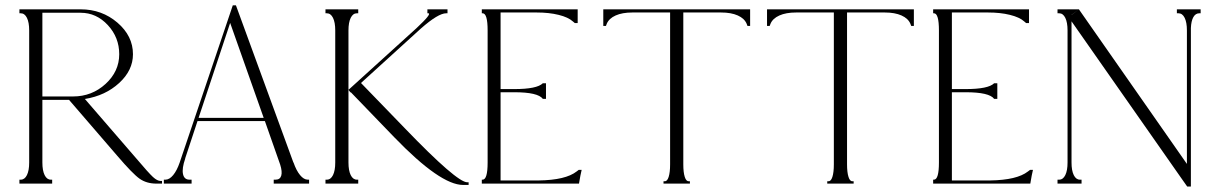

<svg xmlns="http://www.w3.org/2000/svg" viewBox="-20 -679 4494 710"><path d="M51.8 -629.9V-644.5H87.9H112.3H136.7H278.3Q356.9 -644.5 414.3 -595.2Q471.7 -545.9 471.7 -478.5Q471.7 -418.9 420.7 -372.1Q369.6 -325.2 293.9 -313L483.4 -93.8Q529.3 -39.6 545.4 -24.7Q561.5 -9.8 574.2 -9.8H579.1V0H558.6Q522 0 496.3 -18.1Q470.7 -36.1 413.1 -103.5L235.4 -309.6H136.7V-78.1Q136.7 -48.3 145 -31.5Q153.3 -14.6 168 -14.6H172.9V0H136.7H112.3H87.9H51.8V-14.6H56.6Q71.3 -14.6 79.6 -31.5Q87.9 -48.3 87.9 -78.1V-566.4Q87.9 -596.2 79.6 -613Q71.3 -629.9 56.6 -629.9ZM250 -322.3Q319.8 -322.3 370.4 -368.7Q420.9 -415 420.9 -478.5Q420.9 -540.5 378.7 -586.2Q336.4 -631.8 278.3 -631.8H136.7V-322.3H224.6Z M1123 -14.6V0H1093.8H1067.4H1041H992.2V-14.6H999Q1015.6 -14.6 1020 -29.3Q1024.4 -43.9 1016.1 -70.3L959.5 -231.4H710.4L664.6 -92.8H665Q652.3 -56.2 656.7 -35.4Q661.1 -14.6 680.7 -14.6H688.5V0H633.8H626H618.2H585.9V-14.6H591.8Q606.4 -14.6 620.4 -31.5Q634.3 -48.3 644.5 -78.1L840.8 -659.2H852.5L1064.9 -78.1H1065.4Q1075.7 -48.3 1089.6 -31.5Q1103.5 -14.6 1118.2 -14.6ZM955.1 -243.2 831.1 -594.2 714.4 -243.2Z M1560.5 -629.9V-644.5H1596.7H1605.5H1614.3H1634.8V-629.9H1629.9Q1600.6 -629.9 1536.6 -573.7L1314.9 -372.1L1476.6 -205.1Q1669.4 -4.9 1708 -4.9H1712.9V4.9H1692.4Q1608.4 4.9 1438.5 -170.9L1277.3 -337.9L1276.4 -336.9L1268.6 -346.7V-78.1Q1268.6 -48.3 1276.9 -31.5Q1285.2 -14.6 1299.8 -14.6H1304.7V0H1268.6H1244.1H1219.7H1183.6V-14.6H1188.5Q1203.1 -14.6 1211.4 -31.5Q1219.7 -48.3 1219.7 -78.1V-566.4Q1219.7 -596.2 1211.4 -613Q1203.1 -629.9 1188.5 -629.9H1183.6V-644.5H1219.7H1244.1H1268.6H1304.7V-629.9H1299.8Q1285.2 -629.9 1276.9 -613Q1268.6 -596.2 1268.6 -566.4V-346.7L1520 -574.7Q1579.1 -629.9 1563.5 -629.9Z M1987.3 -371.1H1999V-349.6V-343.8V-337.9V-313.5H1987.3Q1969.2 -337.9 1881.8 -337.9H1831.1V-11.7H1972.7Q2071.8 -13.2 2112.3 -44.9L2120.1 -50.8H2130.9Q2126 -30.3 2122.1 -5.9Q2122.1 -4.9 2121.6 -2.9Q2121.1 -1 2121.1 0H2119.1H2043H1831.1H1807.6H1783.2H1761.7V-14.6H1764.6Q1783.2 -14.6 1783.2 -78.1V-566.4Q1783.2 -629.9 1764.6 -629.9H1761.7V-644.5H1783.2H1807.6H1831.1H2038.1H2109.4H2116.2V-638.7V-593.8H2105.5L2098.6 -599.6Q2081.5 -615.2 2045.9 -624Q2010.3 -632.8 1964.8 -632.8H1831.1V-349.6H1881.8Q1965.8 -349.6 1987.3 -371.1Z M2753.9 -583H2744.1L2741.2 -590.8Q2732.9 -610.8 2708.3 -621.8Q2683.6 -632.8 2646.5 -632.8H2506.8V-71.3Q2506.8 -41.5 2512.2 -24.7Q2517.6 -7.8 2527.3 -8.8H2531.2V0H2506.8H2482.4H2458H2433.6V-8.8H2437.5Q2447.3 -7.8 2452.6 -24.7Q2458 -41.5 2458 -71.3V-632.8H2318.4Q2281.2 -632.8 2256.6 -621.8Q2231.9 -610.8 2223.6 -590.8L2220.7 -583H2210.9V-638.7V-644.5H2218.8H2281.2H2683.6H2746.1H2753.9V-638.7Z M3359.4 -583H3349.6L3346.7 -590.8Q3338.4 -610.8 3313.7 -621.8Q3289.1 -632.8 3252 -632.8H3112.3V-71.3Q3112.3 -41.5 3117.7 -24.7Q3123 -7.8 3132.8 -8.8H3136.7V0H3112.3H3087.9H3063.5H3039.1V-8.8H3043Q3052.7 -7.8 3058.1 -24.7Q3063.5 -41.5 3063.5 -71.3V-632.8H2923.8Q2886.7 -632.8 2862.1 -621.8Q2837.4 -610.8 2829.1 -590.8L2826.2 -583H2816.4V-638.7V-644.5H2824.2H2886.7H3289.1H3351.6H3359.4V-638.7Z M3656.2 -371.1H3668V-349.6V-343.8V-337.9V-313.5H3656.2Q3638.2 -337.9 3550.8 -337.9H3500V-11.7H3641.6Q3740.7 -13.2 3781.2 -44.9L3789.1 -50.8H3799.8Q3794.9 -30.3 3791 -5.9Q3791 -4.9 3790.5 -2.9Q3790 -1 3790 0H3788.1H3711.9H3500H3476.6H3452.1H3430.7V-14.6H3433.6Q3452.1 -14.6 3452.1 -78.1V-566.4Q3452.1 -629.9 3433.6 -629.9H3430.7V-644.5H3452.1H3476.6H3500H3707H3778.3H3785.2V-638.7V-593.8H3774.4L3767.6 -599.6Q3750.5 -615.2 3714.8 -624Q3679.2 -632.8 3633.8 -632.8H3500V-349.6H3550.8Q3634.8 -349.6 3656.2 -371.1Z M4419.9 -644.5V-629.9H4415Q4400.9 -629.9 4392.8 -615.5Q4384.8 -601.1 4383.8 -575.2V-566.4V-40V10.7H4370.1L4346.7 -22.5L3942.4 -600.1V-78.1Q3942.4 -48.3 3950.7 -31.5Q3959 -14.6 3973.6 -14.6H3979.5V0H3942.4H3934.6H3927.7H3890.6V-14.6H3896.5Q3911.1 -14.6 3919.4 -31.5Q3927.7 -48.3 3927.7 -78.1V-566.4Q3927.7 -596.2 3919.4 -613Q3911.1 -629.9 3896.5 -629.9H3890.6V-644.5H3927.7H3934.6H3942.4H3969.7L3942.4 -624V-623.5L3969.7 -644.5L4369.1 -72.8V-566.4Q4369.1 -596.2 4360.8 -613Q4352.5 -629.9 4337.9 -629.9H4332V-644.5H4369.1H4376H4383.8Z"/></svg>

Font: Elaris
Style: Regular
Weight: 500
Version: Version 1.0